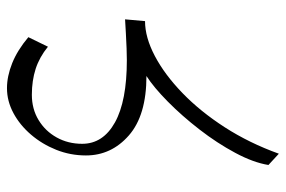

<svg xmlns="http://www.w3.org/2000/svg" viewBox="-150 -630 792 531"><g transform="rotate(-90 245.5 -365.0)"><path d="M54.2 -18.1Q61 -60.1 87.9 -110.1Q114.7 -160.2 152.3 -208.7Q189.9 -257.3 229.5 -296.4Q269 -335.4 300.3 -355.5Q191.4 -355.5 136 -404.1Q80.6 -452.6 80.6 -522.9Q80.6 -565.9 96.2 -605Q111.8 -644 138.2 -674.8Q164.6 -705.6 197.8 -723.4Q231 -741.2 266.6 -741.2Q299.8 -741.2 335.7 -726.8Q371.6 -712.4 407.7 -682.1L381.3 -627.9Q352.5 -651.4 320.1 -661.9Q287.6 -672.4 248.5 -672.4Q209 -672.4 178.5 -653.8Q147.9 -635.3 130.4 -603.8Q112.8 -572.3 112.8 -533.2Q112.8 -475.6 171.9 -442.6Q231 -409.7 344.2 -409.7Q356.4 -409.7 376.7 -410.4Q397 -411.1 418.7 -412.4Q440.4 -413.6 457 -414.6L452.1 -359.4Q407.2 -359.4 355.7 -332.3Q304.2 -305.2 253.2 -255.9Q202.1 -206.5 158.4 -138.7Q114.7 -70.8 85.4 10.7Z"/></g></svg>

Font: Pinar-DS3-FD Light
Style: Regular
Weight: 300
Designer: Amin Abedi
Version: Version 3.000